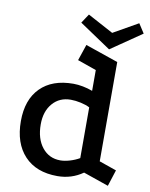

<svg xmlns="http://www.w3.org/2000/svg" viewBox="-92 -885 762 973"><g transform="rotate(10 289.5 -398.5)"><path d="M531 21 401 -24Q343 17 270 17Q161 17 100.5 -47.5Q40 -112 40 -226Q40 -336 100.5 -397Q161 -458 270 -458Q293 -458 319 -453Q345 -448 369 -439V-546L272 -580L300 -663L469 -605V-94L558 -63ZM271 -64Q293 -64 320 -72Q347 -80 369 -93V-354Q350 -364 322.5 -370Q295 -376 271 -376Q213 -376 177.5 -335Q142 -294 142 -227Q142 -153 177.5 -108.5Q213 -64 271 -64ZM417 -661 255 -770 286 -817 418 -746 545 -818 576 -770Z"/></g></svg>

Font: Podkova SemiBold
Style: Regular
Weight: 600
Designer: Ilya Yudin
Foundry: Cyreal (www.cyreal.org)
Version: Version 2.103